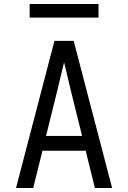

<svg xmlns="http://www.w3.org/2000/svg" viewBox="-20 -939 640 959"><path d="M60 0 188 -490 252 -735H348L412 -490L540 0H454L408 -186H192L146 0ZM390 -260 333 -490Q325 -525 316.5 -559.5Q308 -594 300 -628Q292 -594 283.5 -559.5Q275 -525 267 -490L210 -260ZM472 -851H128V-919H472Z"/></svg>

Font: Nova Nerd Font
Style: Regular
Weight: 400
Designer: Belleve Invis
Foundry: Belleve Invis
Version: Version 24.1.4; ttfautohint (v1.8.4);Nerd Fonts 3.1.1